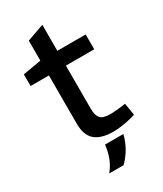

<svg xmlns="http://www.w3.org/2000/svg" viewBox="-210 -736 845 998"><g transform="rotate(-30 213.0 -237.5)"><path d="M266 7Q193 7 156.5 -24Q120 -55 120 -124V-414H10V-484L120 -503V-623L222 -659V-503H392V-414H222V-156Q222 -117 236.5 -98.5Q251 -80 299 -80Q313 -80 329 -81.5Q345 -83 362 -85L389 -89L401 -16L377 -9Q351 -2 321 2.5Q291 7 266 7ZM137 184Q163 152 176 116.5Q189 81 193 43H303Q294 81 274.5 116.5Q255 152 223 184Z"/></g></svg>

Font: REM
Style: Regular
Weight: 400
Designer: Octavio Pardo
Foundry: Ashler Design
Version: Version 1.005;gftools[0.9.28]